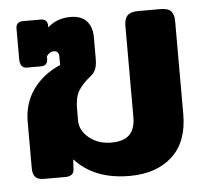

<svg xmlns="http://www.w3.org/2000/svg" viewBox="-44 -572 695 634"><g transform="rotate(-5 303.5 -255.0)"><path d="M180 -56 178 -23Q177 0 149 0H78Q58 0 49.5 -9.5Q41 -19 41 -39V-193Q41 -253 73.5 -299Q106 -345 164 -370V-397Q164 -417 147 -417Q140 -417 133 -412.5Q126 -408 123 -401V-394Q123 -371 101 -371H54Q31 -371 31 -402V-502Q31 -525 54 -525H113Q136 -525 136 -502V-497Q166 -525 212 -525Q246 -525 264 -506.5Q282 -488 283 -455V-381Q283 -361 278.5 -348Q274 -335 263 -326Q233 -302 220 -280.5Q207 -259 207 -220V-182Q207 -149 237 -124.5Q267 -100 310 -100Q351 -100 370.5 -119Q390 -138 390 -178V-481Q390 -503 400.5 -514Q411 -525 436 -525H510Q535 -525 545 -514.5Q555 -504 555 -481V-173Q555 -81 502.5 -33Q450 15 361 15Q244 15 180 -56Z"/></g></svg>

Font: Mitr Medium
Style: Regular
Weight: 500
Designer: Thanarat Vachiruckul
Foundry: Cadson Demak
Version: Version 1.003